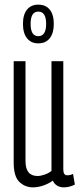

<svg xmlns="http://www.w3.org/2000/svg" viewBox="-20 -798 343 828"><path d="M122 10Q88 10 63.5 -13.5Q39 -37 39 -97V-534H90V-103Q90 -39 142 -39Q155 -39 172.5 -45Q190 -51 202 -61V-534H253V-67Q253 -42 270 -42Q283 -42 295 -48L303 -2Q279 10 255 10Q238 10 225.5 2Q213 -6 208 -19Q190 -6 167 2Q144 10 122 10ZM145 -611Q114 -611 96.5 -633Q79 -655 79 -695Q79 -735 96.5 -756.5Q114 -778 145 -778Q177 -778 194.5 -756.5Q212 -735 212 -695Q212 -655 194.5 -633Q177 -611 145 -611ZM145 -642Q179 -642 179 -695Q179 -748 145 -748Q112 -748 112 -695Q112 -642 145 -642Z"/></svg>

Font: Georama Extra Condensed Light
Style: Regular
Weight: 300
Width: 2
Designer: Jean-Baptiste Levee
Foundry: Production Type
Version: Version 1.000